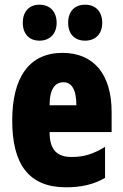

<svg xmlns="http://www.w3.org/2000/svg" viewBox="-20 -787 522 817"><path d="M77 -690C77 -642 105 -614 148 -614C193 -614 221 -644 221 -690C221 -737 193 -767 148 -767C105 -767 77 -739 77 -690ZM270 -690C270 -643 297 -614 342 -614C388 -614 415 -644 415 -690C415 -737 388 -767 342 -767C298 -767 270 -739 270 -690ZM246 -562C105 -562 32 -459 32 -274C32 -90 101 10 261 10C325 10 379 -2 427 -30V-162C376 -131 336 -119 285 -119C221 -119 191 -151 191 -225H455V-310C455 -472 378 -562 246 -562ZM250 -437C283 -437 305 -409 305 -339H191C191 -411 216 -437 250 -437Z"/></svg>

Font: Noto Sans Armenian ExtraCondensed Black
Style: Regular
Weight: 900
Width: 2
Designer: Monotype Design Team
Foundry: Monotype Imaging Inc.
Version: Version 2.008